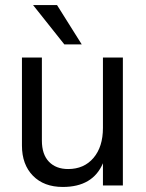

<svg xmlns="http://www.w3.org/2000/svg" viewBox="-20 -735 580 761"><path d="M467 0H388V-88Q348 6 229 6Q154 6 110.5 -38.5Q67 -83 67 -158V-507H146V-178Q146 -123 174 -94Q202 -65 250 -65Q313 -65 350.5 -109Q388 -153 388 -228V-507H467ZM304 -559H235L111 -715H206Z"/></svg>

Font: Hind Siliguri
Style: Regular
Weight: 400
Designer: Jyotish Sonowal
Foundry: Indian Type Foundry
Version: Version 1.001;PS 1.0;hotconv 1.0.86;makeotf.lib2.5.63406; tt